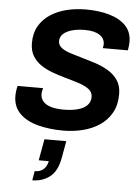

<svg xmlns="http://www.w3.org/2000/svg" viewBox="-65 -747 808 1112"><g transform="rotate(5 339.5 -191.5)"><path d="M319.4 12Q236.8 12 170 -5.8Q103.3 -23.7 64.3 -62.9Q25.3 -102.1 25.3 -164.7Q25.3 -178.7 27.6 -194.8Q29.9 -211 33.1 -222.8H181.1Q179.4 -216.4 177.3 -206.5Q175.1 -196.7 175.1 -188.9Q175.1 -162.8 191.2 -144.8Q207.4 -126.8 237.4 -118Q267.4 -109.2 308.2 -109.2Q359.5 -109.2 394.5 -119.3Q429.6 -129.3 447.6 -148.9Q465.6 -168.5 465.6 -195.7Q465.6 -224.7 442.4 -241.8Q419.2 -258.9 381.8 -270.9Q344.5 -282.9 301.5 -294.5Q265 -305 228.1 -318.3Q191.3 -331.6 160.6 -352.4Q130 -373.2 111.9 -403.7Q93.9 -434.2 93.9 -478.2Q93.9 -535.4 117.8 -576.7Q141.7 -617.9 183 -645.1Q224.4 -672.2 277.5 -685.3Q330.7 -698.4 388.3 -698.4Q465 -698.4 525.5 -681Q585.9 -663.6 621.1 -627.3Q656.4 -591 656.4 -533Q656.4 -524.2 655.4 -513Q654.4 -501.8 651.4 -483.8H505.4Q508 -494 508.4 -499Q508.8 -504.1 508.8 -507.3Q508.8 -540.5 478.8 -560.1Q448.7 -579.7 394.2 -579.7Q350.3 -579.7 317.6 -570.3Q284.9 -560.8 267.3 -543.8Q249.6 -526.9 249.6 -502.9Q249.6 -480.4 267.5 -465.5Q285.4 -450.6 316 -440.3Q346.6 -429.9 383.5 -419.8Q423.3 -408.7 465.2 -395.2Q507.2 -381.7 543.2 -360.6Q579.3 -339.4 601.2 -306.9Q623.1 -274.4 623.1 -226.7Q623.1 -162.5 597.4 -117.3Q571.7 -72.1 528.4 -43.4Q485.2 -14.7 430.9 -1.4Q376.6 12 319.4 12ZM165.3 314.3 174.7 260.3Q208.5 260.3 227.4 241.7Q246.3 223 250.9 195.6H192.4L214.9 71.4H341.8L324.2 169.3Q310.5 247.8 267 281.1Q223.5 314.3 165.3 314.3Z"/></g></svg>

Font: Archivo Variable SemiBold
Style: Italic
Weight: 600
Italic angle: -10°
Designer: Hector Gatti
Foundry: Omnibus-Type
Version: Version 2.001